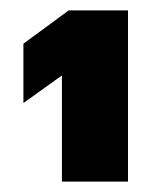

<svg xmlns="http://www.w3.org/2000/svg" viewBox="-20 -719 271 369"><path d="M99 -574 25 -521V-635L112 -699H226V-370H99Z"/></svg>

Font: Prompt
Style: Bold
Weight: 700
Designer: Katatrad Team
Foundry: CadsonDemak
Version: Version 1.000